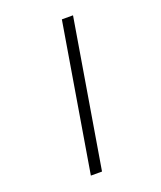

<svg xmlns="http://www.w3.org/2000/svg" viewBox="-161 -861 922 1100"><g transform="rotate(-20 300.0 -311.0)"><path d="M200 138 350 -760H418L268 138Z"/></g></svg>

Font: iA Writer Mono V
Style: Regular
Weight: 400
Italic angle: -9.5°
Designer: Mike Abbink, Paul van der Laan, Pieter van Rosmalen
Foundry: Bold Monday
Version: Version 2.000